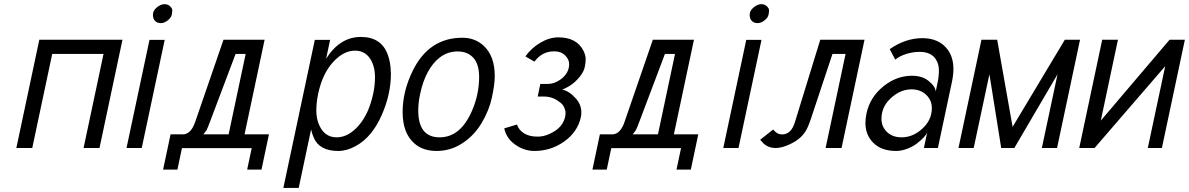

<svg xmlns="http://www.w3.org/2000/svg" viewBox="-20 -717 5759 930"><path d="M170.4 -524.4H573.2L461.9 0H384.8L481.4 -455.6H232.9L136.2 0H59.1Z M704.1 -523.9H777.8L666.5 0H592.8ZM759 -605Q741.7 -605 731.2 -615.5Q720.7 -626 720.7 -645.8Q720.7 -665.5 739.7 -681.2Q758.8 -696.8 776.4 -696.8Q793.9 -696.8 804.2 -686.3Q814.5 -675.8 814.5 -667.5Q814.5 -659.2 812 -645.8Q809.6 -632.3 793 -618.7Q776.4 -605 759 -605Z M1164.6 -66.4H1282.7L1246.6 104.5H1177.2L1199.2 0.5H861.3L839.4 104.5H770L806.2 -66.4H871.1Q906.2 -70.8 925.3 -126L1062.5 -524.4H1261.7ZM965.3 -66.4H1087.4L1169.9 -455.6H1121.1L1002.4 -141.1Q984.9 -93.3 979 -84.5Q973.1 -75.7 965.3 -66.4Z M1873 -366.2 1873.5 -360.4Q1873.5 -260.7 1829.6 -161.1Q1782.2 -52.2 1702.6 -9.3Q1659.7 14.2 1618.7 14.2Q1526.4 14.2 1499.5 -50.8Q1491.7 -68.4 1486.8 -89.8L1426.8 193.4H1352.5L1504.9 -523.9H1579.1L1559.6 -432.6Q1626.5 -538.1 1728 -538.1Q1826.7 -538.1 1857.9 -453.1Q1872.6 -414.1 1873 -366.2ZM1787.6 -263.2Q1796.4 -303.2 1796.4 -344Q1796.4 -384.8 1782.2 -416Q1756.3 -471.7 1699.7 -471.7Q1643.1 -471.7 1592 -414.8Q1541 -357.9 1521 -262.2Q1512.2 -220.7 1512.2 -180.4Q1512.2 -140.1 1527.3 -108.4Q1553.7 -51.8 1610.6 -51.8Q1667.5 -51.8 1717.3 -108.9Q1767.1 -166 1787.6 -263.2Z M2219.7 -534.2Q2279.3 -534.2 2320.8 -497.1Q2376.5 -447.3 2376.5 -348.6Q2376.5 -309.6 2363 -246.1Q2349.6 -182.6 2313.2 -121.6Q2276.9 -60.5 2219.7 -23.2Q2162.6 14.2 2095 14.2Q2027.3 14.2 1985.8 -23.4Q1930.2 -73.7 1930.2 -174.3Q1930.2 -274.9 1979.5 -375Q2058.1 -534.2 2219.7 -534.2ZM2005.9 -182.1Q2005.9 -51.8 2109.4 -51.8Q2210.9 -51.8 2266.6 -181.2Q2300.8 -260.7 2300.8 -343.8Q2300.8 -405.8 2272.9 -436.8Q2245.1 -467.8 2196.8 -467.8Q2148.4 -467.8 2110.8 -439Q2041.5 -385.7 2015.1 -262.2Q2005.9 -220.2 2005.9 -182.1Z M2663.1 -468.3Q2605.5 -468.3 2568.8 -418.5L2524.9 -443.8Q2553.2 -483.9 2597.2 -510Q2641.1 -536.1 2684.6 -536.1Q2773.9 -536.1 2806.6 -470.2Q2816.9 -448.7 2816.9 -430.9Q2816.9 -413.1 2812.3 -391.4Q2807.6 -369.6 2787.6 -344.7Q2753.4 -302.2 2703.1 -283.2Q2737.8 -275.9 2770 -239.3Q2795.9 -210 2795.9 -171.4Q2795.9 -161.6 2793.5 -149.4Q2777.8 -78.1 2713.4 -32Q2648.9 14.2 2568.4 14.2Q2519.5 14.2 2476.3 -15.9Q2433.1 -45.9 2422.4 -95.2L2483.9 -113.8Q2493.2 -86.9 2518.6 -71Q2543.9 -55.2 2584.2 -55.2Q2624.5 -55.2 2666.3 -81.5Q2708 -107.9 2717.8 -152.8Q2719.2 -160.6 2719.2 -171.6Q2719.2 -182.6 2712.2 -198.2Q2705.1 -213.9 2687 -225.1Q2656.2 -249.5 2612.3 -249.5H2584.5L2597.2 -310.5H2631.8Q2667 -310.5 2697.8 -334Q2736.8 -363.8 2736.8 -406.7Q2736.8 -429.2 2717.3 -448.7Q2697.8 -468.3 2665 -468.3Z M3244.1 -66.4H3362.3L3326.2 104.5H3256.8L3278.8 0.5H2940.9L2918.9 104.5H2849.6L2885.7 -66.4H2950.7Q2985.8 -70.8 3004.9 -126L3142.1 -524.4H3341.3ZM3044.9 -66.4H3167L3249.5 -455.6H3200.7L3082 -141.1Q3064.5 -93.3 3058.6 -84.5Q3052.7 -75.7 3044.9 -66.4Z M3594.7 -523.9H3668.5L3557.1 0H3483.4ZM3649.7 -605Q3632.3 -605 3621.8 -615.5Q3611.3 -626 3611.3 -645.8Q3611.3 -665.5 3630.4 -681.2Q3649.4 -696.8 3667 -696.8Q3684.6 -696.8 3694.8 -686.3Q3705.1 -675.8 3705.1 -667.5Q3705.1 -659.2 3702.6 -645.8Q3700.2 -632.3 3683.6 -618.7Q3667 -605 3649.7 -605Z M3953.1 -524.4H4167.5L4056.2 0H3979L4075.7 -455.6H4012.2L3907.7 -141.1Q3893.6 -99.1 3881.3 -80.1Q3856.9 -42 3806.6 -18.6Q3726.6 19.5 3679.7 -20.5Q3674.8 -24.9 3662.1 -40L3725.1 -89.8L3731 -83L3737.8 -77.1L3745.6 -71.3L3755.4 -67.4L3768.1 -65.9Q3812.5 -65.9 3830.6 -126Z M4472.7 -251Q4443.8 -284.2 4395.3 -284.2Q4346.7 -284.2 4304.7 -250Q4249.5 -205.6 4249.5 -141.1Q4249.5 -107.9 4269.5 -85Q4297.4 -51.8 4346.9 -51.8Q4396.5 -51.8 4438.5 -85.9Q4493.7 -130.4 4493.7 -193.8Q4493.7 -227.1 4472.7 -251ZM4397.5 -350.1Q4447.8 -350.1 4479.7 -323.5Q4511.7 -296.9 4512.2 -272.9L4522 -319.8Q4527.8 -347.7 4527.8 -376.5Q4527.8 -405.3 4514.2 -427.7Q4491.7 -465.8 4434.1 -465.8Q4401.9 -465.8 4369.4 -455.6Q4336.9 -445.3 4316.4 -428.2L4289.6 -479Q4366.2 -532.2 4447.8 -532.2Q4529.3 -532.2 4570.8 -476.1Q4598.1 -438.5 4598.1 -382.8Q4598.1 -354.5 4590.8 -319.8L4522.9 0H4455.1L4471.2 -76.2Q4463.9 -55.2 4421.9 -22.5Q4403.3 -7.8 4375.2 3.2Q4347.2 14.2 4320.3 14.2Q4240.2 14.2 4200.2 -36.1Q4171.9 -71.8 4171.9 -121.6Q4171.9 -142.1 4177.2 -168Q4193.8 -245.6 4257.8 -297.9Q4321.8 -350.1 4397.5 -350.1Z M4622.6 0 4733.9 -524.4H4810.1L4884.8 -102.5L5137.7 -524.4H5211.4L5100.1 0H5026.4L5102.5 -357.4L4893.1 0H4829.6L4772.5 -357.4L4696.3 0Z M5318.8 -524.4H5395L5312 -132.8L5645 -524.4H5719.2L5607.9 0H5539.6L5624 -396.5L5281.7 0H5207.5Z"/></svg>

Font: Tuffy
Style: Italic
Weight: 400
Italic angle: -12°
Designer: Thatcher Ulrich, Karoly Barta and Michael Everson
Version: Version 001.271